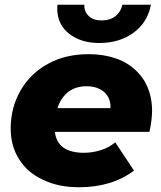

<svg xmlns="http://www.w3.org/2000/svg" viewBox="-20 -779 678 808"><path d="M620 -313C620 -287 616 -257 609 -224H211C218 -165 259 -136 334 -136C358 -136 381 -140 404 -147C427 -154 447 -165 465 -180L544 -61C481 -14 404 9 313 9C256 9 205 -1 162 -22C118 -42 84 -71 61 -108C37 -145 25 -188 25 -238C25 -297 39 -351 67 -399C94 -446 133 -484 183 -511C232 -538 289 -551 353 -551C407 -551 454 -541 495 -522C535 -502 566 -474 588 -438C609 -402 620 -360 620 -313ZM344 -416C313 -416 288 -408 267 -392C246 -375 231 -353 222 -324H445C446 -353 437 -375 418 -392C399 -408 375 -416 344 -416ZM398 -598C346 -598 304 -611 271 -637C238 -663 221 -698 221 -742C221 -749 221 -755 222 -759H335C334 -739 341 -723 354 -711C367 -699 385 -693 408 -693C431 -693 451 -699 466 -711C481 -723 491 -739 495 -759H615C606 -710 582 -671 543 -642C504 -613 455 -598 398 -598Z"/></svg>

Font: My Font
Style: Italic
Weight: 500
Designer: Julieta Ulanovsky
Foundry: Julieta Ulanovsky
Version: ""